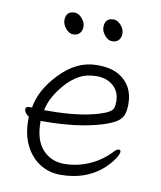

<svg xmlns="http://www.w3.org/2000/svg" viewBox="-81 -758 704 839"><g transform="rotate(10 271.5 -338.5)"><path d="M244 16Q193 16 152.5 -9.5Q112 -35 88 -82.5Q64 -130 64 -195V-210Q43 -224 43 -240Q43 -252 60 -252Q71 -252 71 -253Q84 -331 153 -404Q228 -484 319 -484Q380 -484 416 -463Q483 -424 483 -340Q483 -311 476 -292Q469 -273 448.5 -259.5Q428 -246 386 -233Q281 -201 130 -201H118V-198Q118 -116 155.5 -75Q193 -34 251 -34Q309 -34 362.5 -57.5Q416 -81 456 -124Q468 -137 476.5 -137Q485 -137 485 -127.5Q485 -118 470 -95Q455 -72 426 -46Q353 16 244 16ZM125 -250H146Q275 -250 363 -276Q418 -292 425 -312Q429 -323 429 -341Q429 -385 400 -410.5Q371 -436 326 -436Q281 -436 248 -417.5Q215 -399 190 -370Q136 -309 125 -250ZM144 -652Q144 -693 183 -693Q200 -693 215.5 -675.5Q231 -658 231 -639Q231 -620 220.5 -609Q210 -598 192 -598Q174 -598 159 -616Q144 -634 144 -652ZM317 -652Q317 -693 356 -693Q373 -693 388.5 -675.5Q404 -658 404 -639Q404 -620 393.5 -609Q383 -598 365 -598Q347 -598 332 -616Q317 -634 317 -652Z"/></g></svg>

Font: LXGW WenKai TC Light
Style: Regular
Weight: 300
Designer: LXGW / Fontworks Inc.
Foundry: LXGW / Fontworks Inc.
Version: Version 1.330